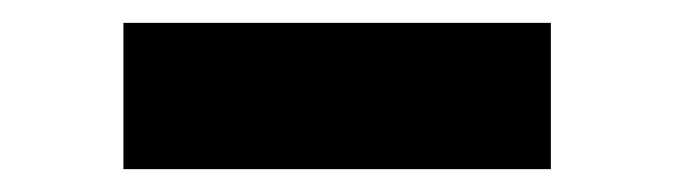

<svg xmlns="http://www.w3.org/2000/svg" viewBox="-20 86 590 168"><path d="M88 234H462V106H88Z"/></svg>

Font: Finlandica
Style: Bold
Weight: 700
Designer: Niklas Ekholm, Juho Hiilivirta, Jaakko Suomalainen
Foundry: Helsinki Type Studio
Version: Version 2.000;Glyphs 3.2 (3202)